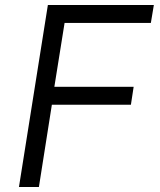

<svg xmlns="http://www.w3.org/2000/svg" viewBox="-20 -750 640 770"><path d="M56 0H136L188 -330H505L516 -402H198L239 -658H585L597 -730H172Z"/></svg>

Font: JetBrains Mono Light
Style: Italic
Weight: 336
Italic angle: -9°
Monospace: yes
Designer: Philipp Nurullin, Konstantin Bulenkov
Foundry: JetBrains
Version: Version 2.305